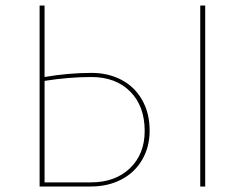

<svg xmlns="http://www.w3.org/2000/svg" viewBox="-20 -678 901 698"><path d="M524 -203Q524 -144 497 -97.5Q470 -51 421.5 -25.5Q373 0 309 0H124V-658H142V-398Q228 -413 313 -413Q373 -413 421 -388Q469 -363 496.5 -315Q524 -267 524 -203ZM726 -658V0H708V-658ZM506 -202Q506 -292 453.5 -345Q401 -398 312 -398Q231 -398 142 -384V-15H310Q399 -15 452.5 -66.5Q506 -118 506 -202Z"/></svg>

Font: Ysabeau SC Thin
Style: Regular
Weight: 200
Designer: Christian Thalmann (Catharsis Fonts)
Version: Version 0.003